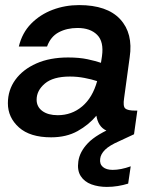

<svg xmlns="http://www.w3.org/2000/svg" viewBox="-20 -528 595 755"><path d="M181 12Q98 12 54.5 -27Q11 -66 11 -122Q11 -174 40.5 -214.5Q70 -255 123 -278.5Q176 -302 248 -302Q292 -302 324.5 -295Q357 -288 377 -281L381 -307Q389 -364 362 -391Q335 -418 285 -418Q243 -418 211 -401Q179 -384 165 -345H54Q67 -399 102.5 -435Q138 -471 187 -489.5Q236 -508 291 -508Q401 -508 452.5 -452.5Q504 -397 490 -303L468 -142Q463 -110 472.5 -101.5Q482 -93 513 -93H520L507 0H479Q429 0 397.5 -15Q366 -30 359 -73Q329 -37 285 -12.5Q241 12 181 12ZM124 -136Q124 -108 146.5 -91.5Q169 -75 207 -75Q262 -75 303 -109.5Q344 -144 362 -209Q341 -216 312.5 -221.5Q284 -227 255 -227Q189 -227 156.5 -199.5Q124 -172 124 -136ZM400 207Q367 207 339.5 197Q312 187 297.5 164.5Q283 142 288 107Q293 69 326 34.5Q359 0 437 -32L489 -53L507 0L449 27Q410 44 393 61Q376 78 374 96Q371 117 384.5 128.5Q398 140 423 140Q455 140 494 126L484 194Q465 200 443.5 203.5Q422 207 400 207Z"/></svg>

Font: Host Grotesk Medium
Style: Italic
Weight: 500
Italic angle: -8°
Designer: Doğukan Karapınar based on Poppins by Indian Type Foundry, Jonny Pinhorn
Foundry: Element Type
Version: Version 1.001; ttfautohint (v1.8.4.7-5d5b)